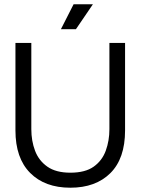

<svg xmlns="http://www.w3.org/2000/svg" viewBox="-20 -860 655 895"><path d="M308 15Q189 15 120.5 -54Q52 -123 52 -252V-660H126V-258Q126 -203 143.5 -157Q161 -111 201 -83Q241 -55 308 -55Q377 -55 416.5 -83Q456 -111 473 -157.5Q490 -204 490 -258V-660H563V-252Q563 -121 494.5 -53Q426 15 308 15ZM334 -724H264L323 -840H413Z"/></svg>

Font: Bricolage Grotesque 48pt Light
Style: Regular
Weight: 300
Designer: Mathieu Triay
Foundry: Atelier Triay
Version: Version 1.000; ttfautohint (v1.8.4.7-5d5b);gftools[0.9.32]